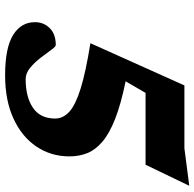

<svg xmlns="http://www.w3.org/2000/svg" viewBox="-24 -742 780 771"><g transform="rotate(90 365.5 -356.0)"><path d="M607.5 -245.5Q607.5 -171.5 568.2 -113Q529 -54.5 456 -20.8Q383 13 282 13Q172 13 120.2 -19Q68.5 -51 68.5 -107Q68.5 -142 92.5 -166.2Q116.5 -190.5 160.5 -190.5Q166.5 -190.5 179.8 -172.2Q193 -154 211.2 -130Q229.5 -106 251.5 -87.8Q273.5 -69.5 297 -69.5Q369 -69.5 412.2 -98.8Q455.5 -128 455.5 -188Q455.5 -220 428 -245Q400.5 -270 334.5 -290.5Q268.5 -311 153 -329.5L322.5 -707H575L725.5 -726.5L641 -551H352.5L306 -471Q398 -452 457 -428.8Q516 -405.5 548.8 -377.5Q581.5 -349.5 594.5 -316.8Q607.5 -284 607.5 -245.5Z"/></g></svg>

Font: Newsreader Caption
Style: Bold Italic
Weight: 700
Italic angle: -17°
Designer: Hugues Gentile
Foundry: Production Type
Version: Version 1.001